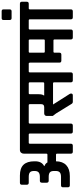

<svg xmlns="http://www.w3.org/2000/svg" viewBox="672 -1550 878 2261"><g transform="rotate(-90 1110.5 -419.0)"><path d="M477 -623H852Q876 -623 876 -600V-543Q876 -519 852 -519H798Q786 -519 786 -505V-23Q786 0 762 0H693Q669 0 669 -23V-505Q669 -519 657 -519H561Q549 -519 549 -505V-23Q549 0 525 0H456Q432 0 432 -23V-184Q432 -198 420 -198H342Q341 -119 296 -77Q251 -35 168 -35H60Q36 -35 36 -59V-116Q36 -139 60 -139H159Q195 -139 211.5 -153.5Q228 -168 228 -201V-223Q228 -256 212 -270Q196 -284 159 -284H114Q90 -284 90 -308V-363Q90 -388 113 -388H159Q195 -388 211.5 -402.5Q228 -417 228 -450V-458Q228 -491 212 -505Q196 -519 159 -519H90Q66 -519 66 -543V-600Q66 -623 90 -623H175Q261 -623 301.5 -580.5Q342 -538 342 -453V-444Q342 -366 286 -338V-334Q315 -324 329 -299H420Q432 -299 432 -313V-577Q432 -597 444 -610Q456 -623 477 -623Z M1117 -337H1260Q1272 -337 1272 -351V-505Q1272 -519 1260 -519H1144Q1132 -519 1132 -505V-406Q1132 -357 1117 -341ZM1140 -21Q1140 0 1119 0H1040Q1027 0 1019 -13L905 -198L876 -236V-308Q876 -321 884.5 -329Q893 -337 906 -337H980Q1015 -337 1015 -373V-505Q1015 -519 1003 -519H840Q816 -519 816 -544V-600Q816 -623 840 -623H1455Q1479 -623 1479 -600V-543Q1479 -519 1455 -519H1401Q1389 -519 1389 -505V-23Q1389 0 1365 0H1296Q1272 0 1272 -23V-219Q1272 -233 1260 -233H1011L1134 -39Q1140 -29 1140 -21Z M1777 -344V-505Q1777 -518 1767 -519H1633Q1621 -519 1621 -505V-344Q1621 -330 1633 -330H1765Q1777 -330 1777 -344ZM1765 -228H1633Q1621 -228 1621 -214V-158Q1621 -135 1597 -135H1528Q1504 -135 1504 -158V-505Q1504 -518 1494 -519H1443Q1419 -519 1419 -543V-601Q1419 -623 1443 -623H1960Q1984 -623 1984 -600V-543Q1984 -519 1960 -519H1906Q1894 -519 1894 -505V-23Q1894 0 1870 0H1801Q1777 0 1777 -23V-214Q1777 -228 1765 -228Z M2107 0H2038Q2014 0 2014 -23V-505Q2014 -519 2002 -519H1948Q1924 -519 1924 -543V-600Q1924 -623 1948 -623H2197Q2221 -623 2221 -600V-543Q2221 -519 2197 -519H2143Q2131 -519 2131 -505V-23Q2131 0 2107 0Z M2131 -816V-744Q2131 -721 2109 -721H2028Q2006 -721 2006 -744V-816Q2006 -838 2028 -838H2109Q2131 -838 2131 -816Z"/></g></svg>

Font: Rajdhani
Style: Bold
Weight: 700
Designer: Satya Rajpurohit, Jyotish Sonowal
Foundry: Indian Type Foundry
Version: Version 1.201 February 1, 2022